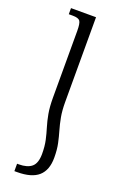

<svg xmlns="http://www.w3.org/2000/svg" viewBox="-146 -534 520 829"><g transform="rotate(20 114.0 -119.5)"><path d="M87 -103V-409Q87 -444 79.5 -454Q72 -464 46 -464H28V-492H143V-103Q143 -63 148.5 -33.5Q154 -4 161.5 21.5Q169 47 175 75Q181 103 181 140Q181 197 149.5 225Q118 253 51 253H39V219H47Q86 219 106 202Q126 185 126 142Q126 107 120 80Q114 53 106 27Q98 1 92.5 -29.5Q87 -60 87 -103Z"/></g></svg>

Font: Noto Serif Armenian SemiCondensed Light
Style: Regular
Weight: 300
Width: 4
Designer: Monotype Design Team
Foundry: Monotype Imaging Inc.
Version: Version 2.008; ttfautohint (v1.8.4.7-5d5b)